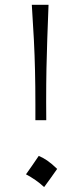

<svg xmlns="http://www.w3.org/2000/svg" viewBox="-20 -756 339 784"><path d="M124.5 -265.1V-330.6Q124.5 -404.8 123 -466.8Q121.6 -528.8 118.4 -592.8Q115.2 -656.7 109.9 -736.3H178.2Q175.3 -660.2 173.1 -598.9Q170.9 -537.6 169.7 -476.6Q168.5 -415.5 168.5 -338.9L168.9 -265.1ZM138.2 -119.4Q154.3 -113 172.9 -100.4Q191.4 -87.7 213.4 -66.3Q200.5 -48 187.4 -29.5Q174.2 -10.9 160.2 7.9Q143.6 -7.7 124.5 -20.9Q105.5 -34 86.1 -44.2Q99.6 -63 112.2 -81.3Q124.8 -99.6 138.2 -119.4Z"/></svg>

Font: Pinar DS1 Light
Style: Regular
Weight: 300
Designer: Amin Abedi
Version: Version 3.000